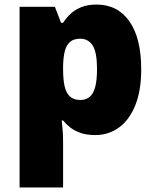

<svg xmlns="http://www.w3.org/2000/svg" viewBox="-20 -583 683 843"><path d="M404 -563Q496 -563 548 -489.5Q600 -416 600 -278Q600 -184 573.5 -119.5Q547 -55 501.5 -22.5Q456 10 398 10Q359 10 332 0Q305 -10 287 -24.5Q269 -39 257 -54H251Q253 -35 255 -13Q257 9 257 38V240H66V-553H221L248 -483H257Q271 -505 290.5 -523Q310 -541 338 -552Q366 -563 404 -563ZM332 -413Q304 -413 288 -399.5Q272 -386 265 -360Q258 -334 257 -294V-279Q257 -235 263.5 -205Q270 -175 287 -159.5Q304 -144 333 -144Q357 -144 373.5 -157.5Q390 -171 398 -201Q406 -231 406 -280Q406 -353 387 -383Q368 -413 332 -413Z"/></svg>

Font: Noto Sans Devanagari Black
Style: Regular
Weight: 900
Version: Version 2.003